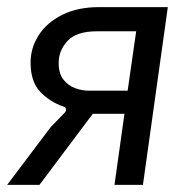

<svg xmlns="http://www.w3.org/2000/svg" viewBox="-26 -520 542 540"><path d="M-6 0 117 -163 155 -202Q161 -208 159.5 -213.5Q158 -219 153 -220Q113 -234 86.5 -262.5Q60 -291 60 -344Q60 -385 82.5 -420.5Q105 -456 148.5 -478Q192 -500 253 -500H446L376 0H296L324 -200H235L85 0ZM222 -265H333L357 -432H247Q189 -432 164 -405Q139 -378 139 -343Q139 -313 152.5 -296Q166 -279 185.5 -272Q205 -265 222 -265Z"/></svg>

Font: Finlandica
Style: Italic
Weight: 400
Italic angle: -8°
Designer: Niklas Ekholm, Juho Hiilivirta, Jaakko Suomalainen
Foundry: Helsinki Type Studio
Version: Version 1.064